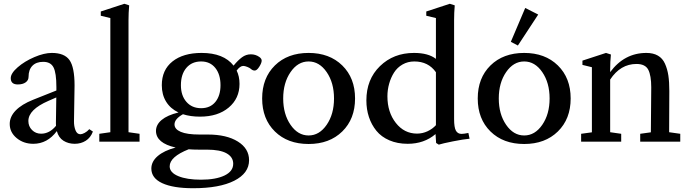

<svg xmlns="http://www.w3.org/2000/svg" viewBox="-20 -746 3630 1011"><path d="M155.3 11.2Q104 11.2 67.6 -19Q31.2 -49.3 31.2 -93.3Q31.2 -131.8 62.7 -164.3Q94.2 -196.8 154.3 -220.7L276.9 -269.5V-287.6Q276.9 -362.3 261.7 -391.4Q246.6 -420.4 207.5 -420.4Q170.9 -420.4 150.6 -399.7Q130.4 -378.9 130.4 -341.8Q130.4 -323.2 115 -312.3Q99.6 -301.3 73.7 -301.3Q36.6 -301.3 36.6 -334.5Q36.6 -359.9 73 -391.6Q109.4 -423.3 160.9 -445.3Q212.4 -467.3 252.9 -467.3Q319.3 -467.3 345.9 -429.7Q372.6 -392.1 372.6 -295.9Q372.6 -294.9 369.6 -108.9Q369.1 -81.5 377.4 -60.3Q385.7 -39.1 403.3 -39.1Q412.1 -39.1 425.5 -46.1Q439 -53.2 450.2 -65.9L469.2 -53.2Q457 -21 431.6 -4.9Q406.2 11.2 373.5 11.2Q339.8 11.2 314.2 -4.9Q288.6 -21 279.3 -55.7Q229.5 11.2 155.3 11.2ZM129.4 -108.9Q129.4 -80.6 148.7 -61.3Q168 -42 196.3 -42Q240.7 -42 274.9 -83.5Q274.9 -85.4 274.7 -90.1Q274.4 -94.7 274.4 -97.2Q276.4 -187 276.4 -232.9L234.9 -214.8Q129.4 -168.9 129.4 -108.9Z M502.9 0V-41.5L561 -49.8V-650.9L510.7 -663.1V-685.5L634.8 -726.1L660.2 -717.8Q656.7 -678.7 656.7 -640.6V-49.8L714.8 -41.5V0Z M1033.2 -131.8Q982.9 -131.8 943.4 -144.5Q898.9 -119.6 898.9 -90.8Q898.9 -65.9 931.6 -51.8Q964.4 -37.6 1030.8 -37.6H1074.2Q1173.3 -37.6 1232.4 -0.7Q1291.5 36.1 1291.5 97.7Q1291.5 166 1213.6 205.6Q1135.7 245.1 997.1 245.1Q891.6 245.1 834.2 218.5Q776.9 191.9 776.9 141.6Q776.9 104.5 810.5 75.7Q844.2 46.9 904.8 30.8Q802.2 7.8 801.3 -56.2Q801.3 -89.4 831.3 -114.5Q861.3 -139.6 919.9 -153.8Q877.4 -173.8 854.7 -210.7Q832 -247.6 832 -297.4Q832 -377.9 888.4 -422.6Q944.8 -467.3 1041.5 -467.3Q1157.7 -467.3 1210 -400.4Q1232.9 -428.7 1254.2 -444.3Q1275.4 -460 1300.8 -460Q1325.7 -460 1345.2 -446.3Q1357.9 -437.5 1357.9 -426.8Q1357.9 -414.6 1345.2 -394.5Q1332.5 -374.5 1321.3 -374.5Q1310.1 -374.5 1300.8 -383.3Q1294.9 -388.7 1282 -393.8Q1269 -398.9 1260.7 -398.9Q1244.6 -398.9 1226.1 -374.5Q1241.2 -344.2 1241.2 -304.2Q1241.2 -227.5 1184.3 -179.7Q1127.4 -131.8 1033.2 -131.8ZM1039.1 -176.3Q1086.9 -176.3 1114 -209.2Q1141.1 -242.2 1141.1 -297.4Q1141.1 -354 1113.8 -388.2Q1086.4 -422.4 1039.1 -422.4Q990.2 -422.4 961.4 -388.7Q932.6 -355 932.6 -297.4Q932.6 -242.7 961.7 -209.5Q990.7 -176.3 1039.1 -176.3ZM873.5 129.9Q873.5 162.6 918.7 181.4Q963.9 200.2 1038.1 200.2Q1116.2 200.2 1162.1 178.2Q1208 156.2 1208 116.2Q1208 81.1 1173.3 61.5Q1138.7 42 1069.8 42H1026.9Q995.1 42 973.6 40Q873.5 79.6 873.5 129.9Z M1605 12.2Q1494.6 12.2 1427.5 -53.7Q1360.4 -119.6 1360.4 -227.5Q1360.4 -335.4 1427.5 -401.4Q1494.6 -467.3 1605 -467.3Q1714.8 -467.3 1782.2 -401.4Q1849.6 -335.4 1849.6 -227.5Q1849.6 -119.6 1782.2 -53.7Q1714.8 12.2 1605 12.2ZM1509.8 -88.9Q1548.3 -32.7 1605 -32.7Q1661.6 -32.7 1700.2 -88.9Q1738.8 -145 1738.8 -227.5Q1738.8 -310.1 1700.2 -366.2Q1661.6 -422.4 1605 -422.4Q1548.3 -422.4 1509.8 -366.2Q1471.2 -310.1 1471.2 -227.5Q1471.2 -145 1509.8 -88.9Z M2290.5 15.6 2276.4 6.8 2273.4 -40Q2213.4 11.2 2126.5 11.2Q2072.8 11.2 2030.3 -7.1Q1987.8 -25.4 1961.9 -57.4Q1936 -89.4 1922.6 -129.9Q1909.2 -170.4 1909.2 -217.3Q1909.2 -328.1 1980.7 -397.7Q2052.2 -467.3 2159.7 -467.3Q2235.4 -467.3 2275.4 -436V-650.9L2224.6 -663.1V-685.5L2348.6 -726.1L2374.5 -717.8Q2371.1 -678.7 2371.1 -640.6V-118.7Q2371.1 -75.2 2380.6 -58.1Q2390.1 -41 2410.2 -41Q2421.9 -41 2446.3 -45.9L2452.6 -15.6Q2420.4 -12.7 2365.2 -1.7Q2310.1 9.3 2290.5 15.6ZM2175.8 -42.5Q2205.1 -42.5 2231.4 -54.9Q2257.8 -67.4 2275.4 -86.9V-365.7Q2235.4 -422.4 2161.6 -422.4Q2127.4 -422.4 2099.6 -406.5Q2071.8 -390.6 2054.9 -364Q2038.1 -337.4 2029.1 -305.2Q2020 -272.9 2020 -238.8Q2020 -155.3 2064.2 -98.9Q2108.4 -42.5 2175.8 -42.5Z M2707 -506.3 2669.9 -525.9 2745.6 -704.1 2814 -669.4ZM2740.2 12.2Q2629.9 12.2 2562.7 -53.7Q2495.6 -119.6 2495.6 -227.5Q2495.6 -335.4 2562.7 -401.4Q2629.9 -467.3 2740.2 -467.3Q2850.1 -467.3 2917.5 -401.4Q2984.9 -335.4 2984.9 -227.5Q2984.9 -119.6 2917.5 -53.7Q2850.1 12.2 2740.2 12.2ZM2645 -88.9Q2683.6 -32.7 2740.2 -32.7Q2796.9 -32.7 2835.4 -88.9Q2874 -145 2874 -227.5Q2874 -310.1 2835.4 -366.2Q2796.9 -422.4 2740.2 -422.4Q2683.6 -422.4 2645 -366.2Q2606.4 -310.1 2606.4 -227.5Q2606.4 -145 2645 -88.9Z M3040 0V-41.5L3096.7 -49.3V-392.1L3046.9 -404.3V-426.8L3170.9 -467.3L3196.8 -459Q3192.9 -421.4 3192.9 -380.9V-366.2Q3267.6 -467.3 3383.8 -467.3Q3419.9 -467.3 3444.3 -453.1Q3468.8 -439 3481.4 -410.9Q3494.1 -382.8 3499.3 -348.6Q3504.4 -314.5 3504.4 -266.6Q3504.4 -121.1 3503.4 -49.8L3562 -41.5V0H3351.1V-41.5L3407.2 -49.3Q3409.2 -204.6 3409.2 -286.1Q3409.2 -348.1 3393.6 -378.7Q3377.9 -409.2 3331.5 -409.2Q3247.1 -409.2 3192.9 -327.1V-49.8L3251 -41.5V0Z"/></svg>

Font: Elstob 6pt Medium
Style: Regular
Weight: 500
Designer: Peter S. Baker
Version: Version 1.015